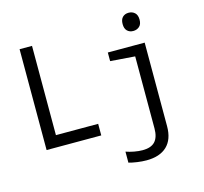

<svg xmlns="http://www.w3.org/2000/svg" viewBox="-136 -915 1398 1313"><g transform="rotate(-15 563.5 -258.5)"><path d="M100 0V-714H188V-82H487V0ZM884 -633Q858 -633 841.5 -649Q825 -665 825 -697Q825 -730 841.5 -746Q858 -762 884 -762Q910 -762 927.5 -746Q945 -730 945 -697Q945 -664 927 -648.5Q909 -633 884 -633ZM743 245Q712 245 677 240Q642 235 618 228V150Q643 159 675 165Q707 171 735 171Q795 171 823 140.5Q851 110 851 48V-462L677 -475V-536H938V56Q938 149 887.5 197Q837 245 743 245Z"/></g></svg>

Font: Noto Sans Mono SemiCondensed
Style: Regular
Weight: 400
Width: 4
Designer: Monotype Design Team
Foundry: Monotype Imaging Inc.
Version: Version 2.014